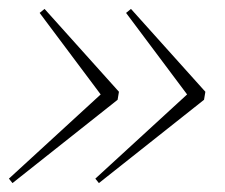

<svg xmlns="http://www.w3.org/2000/svg" viewBox="-27 -453 505 431"><path d="M267 -433 256 -424 393 -241 187 -52 195 -42 431 -229 434 -247ZM73 -433 62 -424 199 -241 -7 -52 1 -42 237 -229 240 -247Z"/></svg>

Font: Source Serif 4 Display Light
Style: Italic
Weight: 300
Italic angle: -12°
Designer: Frank Grießhammer
Foundry: Adobe Systems Incorporated
Version: Version 4.004;hotconv 1.0.117;makeotfexe 2.5.65602